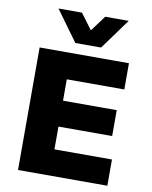

<svg xmlns="http://www.w3.org/2000/svg" viewBox="-100 -1014 862 1088"><g transform="rotate(10 331.0 -470.5)"><path d="M80 0V-705H594V-554H263V-431H572V-282H263V-151H594V0ZM275 -765 147 -941H282L349 -851L416 -941H551L423 -765Z"/></g></svg>

Font: Nunito Sans 8pt Black
Style: Regular
Weight: 900
Version: Version 3.101;gftools[0.9.27]